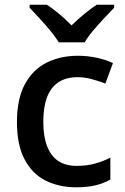

<svg xmlns="http://www.w3.org/2000/svg" viewBox="-20 -786 532 816"><path d="M304 10Q230 10 173 -19Q116 -48 84 -109.5Q52 -171 52 -267Q52 -366 86 -428.5Q120 -491 178.5 -520Q237 -549 311 -549Q354 -549 393.5 -540Q433 -531 460 -518L428 -431Q402 -441 370.5 -449.5Q339 -458 310 -458Q261 -458 228.5 -436.5Q196 -415 180 -373Q164 -331 164 -268Q164 -207 180 -165Q196 -123 227.5 -102Q259 -81 306 -81Q349 -81 384.5 -91Q420 -101 449 -116V-23Q421 -7 386.5 1.5Q352 10 304 10ZM230 -606Q216 -629 194 -655.5Q172 -682 148 -708Q124 -734 106 -753V-766H179Q205 -749 232 -726.5Q259 -704 284 -678Q311 -704 338 -726.5Q365 -749 391 -766H465V-753Q446 -734 422 -708Q398 -682 375.5 -655.5Q353 -629 340 -606Z"/></svg>

Font: Noto Sans Syriac Eastern Medium
Style: Regular
Weight: 500
Designer: Patrick Giasson and the Monotype Design Team
Foundry: Monotype Imaging Inc.
Version: Version 3.001